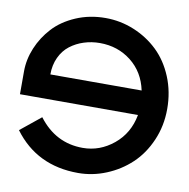

<svg xmlns="http://www.w3.org/2000/svg" viewBox="-80 -789 866 878"><g transform="rotate(10 352.5 -350.0)"><path d="M338.9 9.8Q147 9.8 39.1 -136.2L133.8 -212.9Q213.9 -106.9 339.8 -106.9Q418.9 -106.9 482.9 -159.4Q546.9 -211.9 563 -298.8H15.1V-404.8Q15.1 -460.4 37.6 -514.4Q60.1 -568.4 100.3 -612.1Q140.6 -655.8 203.6 -682.9Q266.6 -710 340.8 -710Q410.2 -710 473.6 -683.8Q537.1 -657.7 585.2 -611.6Q633.3 -565.4 661.6 -497.1Q689.9 -428.7 689.9 -349.1Q689.9 -270.5 660.4 -202.4Q630.9 -134.3 582 -88.4Q533.2 -42.5 469.7 -16.4Q406.2 9.8 338.9 9.8ZM136.2 -412.1H560.1Q542.5 -495.6 480.5 -544.2Q418.5 -592.8 335 -592.8Q296.4 -592.8 261.2 -581.5Q226.1 -570.3 197.8 -548.6Q169.4 -526.9 152.8 -491.5Q136.2 -456.1 136.2 -412.1Z"/></g></svg>

Font: Cakra Normal
Style: Regular
Weight: 400
Designer: Lucia Kollert, Vojtech Kollert
Foundry: OoM Type
Version: Version 1.000;Glyphs 3.1.1 (3148)